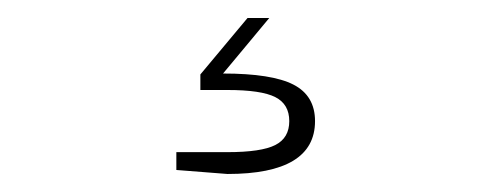

<svg xmlns="http://www.w3.org/2000/svg" viewBox="-20 -31 540 211"><path d="M326.2 102.1Q326.2 160.2 230 160.2L173.8 155.8V136.2H230Q267.1 136.2 282.5 128.4Q297.9 120.6 297.9 102.1Q297.9 83.5 282.5 75.7Q267.1 67.9 230 67.9H200.2V50.8L252 -11.2H275.9L225.1 49.8Q278.8 49.8 302.5 62Q326.2 74.2 326.2 102.1Z"/></svg>

Font: Creato Display Thin
Style: Regular
Weight: 265
Version: Version 1.000